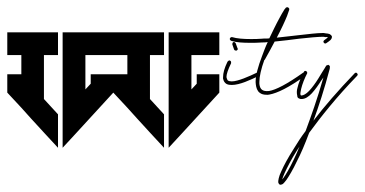

<svg xmlns="http://www.w3.org/2000/svg" viewBox="-20 -429 1002 527"><path d="M151.9 -340.3V-277.8V-115.2V-23.4L188 -62.5L291 -174.8V-225.1H229V-199.2L214.4 -183.6V-277.8H291V-340.3H214.4ZM0 -340.3V-277.8H38.6V-225.1H0V-174.8L38.6 -133.3L43 -128.4L64.9 -104L103 -62.5L139.2 -23.4V-115.2L100.6 -157.2V-277.8H139.2V-340.3Z M442.9 -340.3V-277.8V-115.2V-23.4L479 -62.5L582 -174.8V-225.1H520V-199.2L505.4 -183.6V-277.8H582V-340.3H505.4ZM291 -340.3V-277.8H329.6V-225.1H291V-174.8L329.6 -133.3L334 -128.4L356 -104L394 -62.5L430.2 -23.4V-115.2L391.6 -157.2V-277.8H430.2V-340.3Z M609.4 -263.2H608.9C607.9 -263.2 608.9 -262.7 607.9 -262.7C606.9 -261.7 605.5 -260.7 604.5 -259.8C595.7 -241.7 592.3 -228 592.3 -217.8C592.3 -215.3 591.8 -213.4 592.8 -211.4C593.8 -206.1 597.2 -201.2 601.6 -198.7C606 -196.3 610.8 -195.8 616.2 -195.8C638.2 -195.8 668 -210 690.4 -220.7C692.4 -221.7 693.4 -223.1 693.4 -225.1C693.4 -226.1 692.4 -226.6 692.4 -227.5C691.4 -229.5 690.4 -230 688.5 -230H686C663.6 -219.2 632.8 -205.6 616.2 -205.6C611.8 -205.6 608.4 -206.5 606.4 -207.5C604.5 -208.5 603.5 -210.9 602.5 -213.9C602.5 -214.8 601.6 -215.8 601.6 -217.8C601.6 -225.1 605.5 -237.3 614.3 -255.4V-258.3C614.3 -260.3 613.3 -261.7 611.3 -262.7C610.4 -262.7 610.4 -263.2 609.4 -263.2ZM622.6 -313.5H620.6C618.7 -312.5 617.7 -310.5 617.7 -308.6V-307.1C619.6 -302.7 620.6 -297.4 622.6 -293C623.5 -291 626 -290 627.9 -290C628.9 -290 628.9 -290.5 629.9 -290.5C631.8 -291.5 632.8 -293 632.8 -294.9C632.8 -295.9 631.8 -295.9 631.8 -296.9C629.9 -301.3 628.9 -305.7 627 -310.1C626 -312 624.5 -313.5 622.6 -313.5Z M769 -409.2C768.1 -409.2 767.1 -408.7 766.1 -408.7C763.7 -407.7 763.7 -406.2 762.7 -405.3C761.7 -404.3 759.8 -402.3 758.8 -399.9C756.3 -395.5 752 -389.2 747.6 -380.4C736.8 -360.8 728 -341.8 719.2 -323.7C712.4 -322.8 706.1 -323.7 699.2 -322.8C688 -321.8 678.2 -321.8 668 -321.8C648.4 -321.8 629.9 -323.2 617.2 -327.1H615.7C613.3 -327.1 611.8 -325.2 610.8 -323.2V-321.8C610.8 -319.3 612.8 -317.9 614.7 -316.9C628.4 -312.5 647 -311.5 666.5 -311.5C677.2 -311.5 688.5 -311.5 699.7 -312.5C704.6 -312.5 710 -312.5 714.8 -313.5C708.5 -300.3 703.6 -286.6 699.2 -274.9C688.5 -246.6 681.6 -222.7 681.6 -204.1C681.6 -201.7 682.1 -200.2 682.1 -197.8C683.1 -188.5 686 -179.2 692.9 -174.3C697.8 -170.4 704.1 -168.9 711.4 -168.9C713.9 -168.9 716.3 -168.5 719.2 -169.4C741.2 -173.3 773.4 -189 817.9 -221.2C818.8 -222.2 819.3 -223.1 819.3 -225.1C819.3 -226.1 819.8 -227.1 818.8 -228C817.9 -229 816.9 -230 814.9 -230C814 -230 813 -230.5 812 -229.5C768.1 -198.2 736.8 -182.1 718.3 -179.2C709 -178.2 703.1 -179.7 699.2 -182.6C695.3 -185.5 692.9 -190.4 691.9 -198.7V-204.1C691.9 -218.8 696.8 -240.2 705.6 -264.6H706.5C716.8 -282.7 725.6 -299.3 733.9 -314.9C756.8 -316.9 780.3 -320.3 801.3 -322.8C828.1 -325.7 852.5 -328.1 867.2 -328.1C869.6 -328.1 872.1 -327.1 874 -327.1C876.5 -327.1 878.4 -328.1 879.4 -327.1C879.4 -327.1 879.9 -326.7 878.9 -325.7C877 -323.7 874.5 -321.8 870.1 -318.8C869.1 -317.9 867.7 -316.4 867.7 -314.5C867.7 -313.5 868.2 -312.5 869.1 -311.5C870.1 -310.5 870.6 -309.6 872.6 -309.6C873.5 -309.6 874.5 -309.6 875.5 -310.5C879.9 -313.5 884.3 -316.4 886.7 -318.8C889.2 -321.3 891.1 -324.2 891.1 -328.1C891.1 -330.1 889.2 -332 888.2 -333C887.2 -334 885.7 -334.5 884.8 -335.4C881.8 -336.4 878.4 -337.4 874.5 -337.4C872.6 -337.4 870.6 -338.4 868.2 -338.4H866.2C849.6 -338.4 827.1 -335.4 800.3 -332.5C780.8 -330.6 760.3 -327.6 739.7 -325.7C752.9 -350.6 762.7 -372.1 768.1 -385.7C770.5 -392.1 772 -396.5 772.9 -399.4C773.9 -401.4 773.9 -401.9 773.9 -403.8C773.9 -404.8 774.4 -405.3 772.5 -407.2C771.5 -408.2 770 -409.2 769 -409.2Z M880.4 -251C879.4 -251 879.4 -250 878.4 -250C876.5 -249 876.5 -250 875.5 -249C874.5 -248 875.5 -248 874.5 -247.1C873.5 -246.1 873 -245.1 872.1 -243.2C867.7 -236.8 861.3 -225.6 854 -213.9C846.7 -202.1 837.4 -189 828.6 -179.7C820.3 -170.9 812.5 -167 807.6 -167H806.6C805.7 -167 805.7 -166.5 805.7 -167.5C805.7 -168.5 804.7 -168 804.7 -169.9C803.7 -172.9 805.7 -178.7 806.6 -185.1C809.6 -197.8 815.9 -213.9 822.8 -227.1C823.7 -228 823.2 -228.5 823.2 -229.5C823.2 -231.4 822.8 -232.4 820.8 -233.4C819.8 -234.4 818.8 -234.4 817.9 -234.4C815.9 -234.4 814.9 -233.4 814 -231.4C806.6 -217.8 799.3 -201.2 796.4 -187.5C794.4 -180.7 794.4 -174.3 795.4 -168.9C796.4 -166.5 795.4 -163.6 797.4 -161.1C799.3 -158.7 802.2 -158.2 805.2 -157.2H807.6C817.9 -157.2 827.1 -163.6 835.9 -172.9C845.2 -183.1 854.5 -196.3 861.8 -208C863.8 -210.9 865.7 -213.9 867.7 -216.3C851.1 -157.7 833.5 -108.9 818.8 -69.3C806.2 -52.7 795.9 -36.6 787.1 -22C770.5 3.9 759.3 24.9 752.4 40.5C748.5 48.8 746.1 55.2 745.1 60.1C744.1 64.9 743.2 69.3 744.1 73.2C745.1 75.2 747.1 78.1 749.5 78.1C752 78.1 753.9 77.1 755.9 76.2C758.8 74.2 762.2 69.8 766.1 64.9C773.4 54.2 783.7 37.6 795.4 12.7C805.7 -6.8 816.9 -33.2 828.6 -64.5C860.8 -108.4 902.3 -161.1 960 -220.7C960.9 -221.7 961.9 -223.1 961.9 -224.1C961.9 -225.1 960.9 -227.1 960 -228C959 -229 958 -229.5 957 -229.5C956.1 -229.5 954.6 -229 953.6 -228C907.7 -180.2 869.6 -136.2 840.3 -97.7C855 -137.7 870.1 -183.6 884.8 -239.3C885.7 -241.2 885.3 -243.7 885.3 -244.6C885.3 -245.6 886.2 -245.1 885.3 -247.1C884.3 -248 884.8 -249 882.8 -250C881.8 -251 881.3 -251 880.4 -251ZM802.2 -26.9C796.9 -13.7 791.5 -2 786.6 8.3C774.9 33.2 764.6 50.3 757.8 59.6C756.8 60.5 755.4 62.5 754.4 63.5C755.4 59.1 758.8 52.2 761.7 44.9C768.6 30.3 778.8 9.3 795.4 -16.6C797.4 -19.5 799.8 -22.9 802.2 -26.9Z"/></svg>

Font: Oshawa
Style: Regular
Weight: 400
Designer: Sadat Fauzi
Foundry: Intuisi Creative
Version: Version 001.000